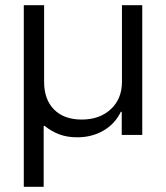

<svg xmlns="http://www.w3.org/2000/svg" viewBox="-20 -520 640 740"><path d="M71.7 200V-500H150V-204.2Q150 -136.7 188.3 -97.9Q226.7 -59.2 295 -59.2Q364.2 -59.2 407.1 -99.2Q450 -139.2 450 -204.2V-500H528.3V0H449.2V-89.2H445.8Q423.3 -42.5 378.8 -16.7Q334.2 9.2 277.5 9.2Q239.2 9.2 208.8 -2.1Q178.3 -13.3 151.7 -35H148.3V200Z"/></svg>

Font: Funnel Display Light
Style: Regular
Weight: 300
Designer: NORD ID, Kristian Moeller
Foundry: Dicotype
Version: Version 1.000